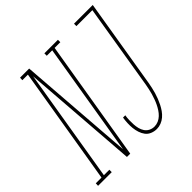

<svg xmlns="http://www.w3.org/2000/svg" viewBox="-256 -899 1072 1072"><g transform="rotate(-45 279.5 -363.5)"><path d="M-67 0 -66 -19H-21L95 -716H51L52 -735H124L176 -46L287 -716H244V-735H351V-716H306L187 0H161L109 -689L-2 -19H41V0ZM390 8Q370 8 352 0.5Q334 -7 323 -21.5Q312 -36 306 -54.5Q300 -73 298 -92Q296 -111 297 -131.5Q298 -152 301 -171H319Q316 -154 315.5 -136.5Q315 -119 316 -102Q317 -85 321 -69Q325 -53 334 -39.5Q343 -26 358 -18.5Q373 -11 390 -11Q406 -11 421 -17.5Q436 -24 448 -35.5Q460 -47 469 -61Q478 -75 485 -89.5Q492 -104 497.5 -119.5Q503 -135 507.5 -150Q512 -165 515 -180.5Q518 -196 521 -211L604 -716H478V-735H626L539 -208Q536 -191 532.5 -174.5Q529 -158 524 -141Q519 -124 512.5 -107.5Q506 -91 498 -75Q490 -59 479.5 -44Q469 -29 455 -17Q441 -5 424 1.5Q407 8 390 8Z"/></g></svg>

Font: Iosevka Curly Slab ThEx
Style: Italic
Weight: 100
Width: 7
Italic angle: -9°
Monospace: yes
Designer: Belleve Invis
Foundry: Belleve Invis
Version: Version 11.1.0; ttfautohint (v1.8.3)